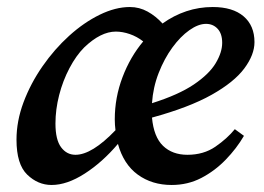

<svg xmlns="http://www.w3.org/2000/svg" viewBox="-20 -513 752 547"><path d="M138 -161Q138 -115 154 -93.5Q170 -72 195 -72Q242 -72 309 -142Q308 -150 307.5 -157.5Q307 -165 307 -173Q307 -235 329 -293Q351 -351 388 -395Q370 -409 349.5 -416Q329 -423 310 -423Q267 -423 220 -378Q197 -355 178 -319Q159 -283 148.5 -242Q138 -201 138 -161ZM567 -445Q545 -445 519.5 -427Q494 -409 471 -377.5Q448 -346 432 -305Q416 -264 413 -219Q489 -243 532.5 -272.5Q576 -302 594.5 -333Q613 -364 613 -391Q613 -417 600 -431Q587 -445 567 -445ZM469 14Q413 14 372.5 -15.5Q332 -45 316 -103Q272 -51 221.5 -18.5Q171 14 127 14Q88 14 57.5 -15.5Q27 -45 27 -115Q27 -168 47 -221.5Q67 -275 101 -324Q135 -373 177 -411Q219 -449 264 -471Q309 -493 350 -493Q377 -493 400.5 -480Q424 -467 443 -446Q475 -469 511 -481Q547 -493 586 -493Q643 -493 674 -466.5Q705 -440 705 -393Q705 -357 676 -318Q647 -279 583 -243Q519 -207 413 -178Q418 -123 444.5 -97.5Q471 -72 514 -72Q560 -72 593.5 -95Q627 -118 649 -145L675 -126Q654 -90 623 -58Q592 -26 553.5 -6Q515 14 469 14Z"/></svg>

Font: Source Serif 4 Semibold
Style: Italic
Weight: 600
Italic angle: -12°
Designer: Frank Grießhammer
Foundry: Adobe
Version: Version 4.005;hotconv 1.1.0;makeotfexe 2.6.0